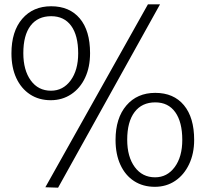

<svg xmlns="http://www.w3.org/2000/svg" viewBox="-20 -856 952 889"><path d="M342 -609Q342 -692 309.5 -736.5Q277 -781 217 -781Q155 -781 121.5 -737Q88 -693 88 -610Q88 -531 122.5 -483.5Q157 -436 216 -436Q272 -436 307 -483.5Q342 -531 342 -609ZM397 -610Q397 -545 374 -496Q351 -447 309.5 -419.5Q268 -392 215 -392Q160 -392 119 -419Q78 -446 55.5 -494.5Q33 -543 33 -609Q33 -711 83 -769Q133 -827 217 -827Q302 -827 349.5 -770.5Q397 -714 397 -610ZM824 -208Q824 -291 791.5 -336.5Q759 -382 699 -382Q637 -382 603 -337Q569 -292 569 -209Q569 -130 604 -82.5Q639 -35 698 -35Q754 -35 789 -82.5Q824 -130 824 -208ZM879 -208Q879 -145 855.5 -95.5Q832 -46 791 -18.5Q750 9 697 9Q642 9 601 -17.5Q560 -44 537.5 -93Q515 -142 515 -208Q515 -309 565 -367.5Q615 -426 699 -426Q784 -426 831.5 -369Q879 -312 879 -208ZM721 -836H665L190 11L249 13Z"/></svg>

Font: Yaldevi Light
Style: Regular
Weight: 300
Designer: Sol Matas, Rajitha Manaperi, Kosala Senevirathne
Foundry: Mooniak
Version: Version 1.100